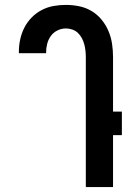

<svg xmlns="http://www.w3.org/2000/svg" viewBox="-20 -763 540 783"><path d="M330 0V-530Q330 -543 328.5 -556.5Q327 -570 323.5 -583Q320 -596 313.5 -608Q307 -620 297.5 -629Q288 -638 275 -642.5Q262 -647 249 -647Q231 -647 214.5 -639Q198 -631 187.5 -616.5Q177 -602 172.5 -584.5Q168 -567 168 -549V-546H57V-552Q57 -578 62.5 -603Q68 -628 79.5 -650.5Q91 -673 109 -691.5Q127 -710 150 -722Q173 -734 198 -738.5Q223 -743 249 -743Q276 -743 303 -737.5Q330 -732 353.5 -718Q377 -704 394.5 -682.5Q412 -661 422.5 -636Q433 -611 437 -584Q441 -557 441 -530V-308H477V-212H441V0Z"/></svg>

Font: Moesevka
Style: Bold
Weight: 700
Monospace: yes
Designer: Belleve Invis
Foundry: Belleve Invis
Version: Version 32.5.0; ttfautohint (v1.8.4)